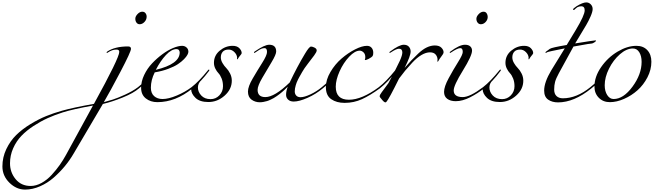

<svg xmlns="http://www.w3.org/2000/svg" viewBox="-764 -831 5443 1592"><path d="M416 -734Q433 -734 442.5 -721.5Q452 -709 452 -693Q452 -668 434 -649Q416 -630 394 -630Q378 -630 368 -643Q358 -656 358 -676Q358 -695 376.5 -714.5Q395 -734 416 -734ZM7 44Q-166 76 -244 101Q-310 122 -368.5 148.5Q-427 175 -486 213.5Q-545 252 -587 296Q-629 340 -655 399Q-681 458 -681 523Q-681 598 -634.5 654.5Q-588 711 -510 711Q-465 711 -419.5 686Q-374 661 -335.5 619Q-297 577 -268.5 536.5Q-240 496 -216 452ZM388 -98Q343 -59 254.5 -23Q166 13 89 31L-155 445Q-186 498 -226.5 547Q-267 596 -318 641Q-369 686 -431.5 713.5Q-494 741 -556 741Q-628 741 -686 684Q-744 627 -744 549Q-744 473 -711.5 405Q-679 337 -629.5 288.5Q-580 240 -512 198.5Q-444 157 -381 131.5Q-318 106 -250 87Q-158 61 15 30Q225 -351 225 -401Q225 -420 202 -420Q167 -420 134 -398Q125 -392 124 -392Q120 -392 120 -396Q120 -400 126 -404Q189 -446 298 -446Q322 -446 322 -426Q322 -402 234.5 -235.5Q147 -69 97 16Q129 8 170 -5Q211 -18 273.5 -46.5Q336 -75 380 -108Q442 -156 516 -248Q520 -254 524 -254Q528 -254 528 -250Q528 -248 526 -244Q458 -152 388 -98Z M528 -252Q726 -300 726 -396Q726 -407 719.5 -415.5Q713 -424 700 -424Q658 -424 612 -375Q566 -326 528 -252ZM541 16Q484 16 445 -15Q406 -46 406 -103Q406 -156 431.5 -209.5Q457 -263 496.5 -305Q536 -347 582 -381Q628 -415 671.5 -433Q715 -451 746 -451Q767 -451 782.5 -437.5Q798 -424 798 -401Q798 -392 790 -376.5Q782 -361 761.5 -340Q741 -319 711 -299Q681 -279 630.5 -260Q580 -241 519 -231Q487 -167 487 -104Q487 -58 514 -34Q541 -10 584 -10Q633 -10 702 -39Q771 -68 824 -108Q886 -156 960 -248Q964 -254 968 -254Q972 -254 972 -250Q972 -248 970 -244Q902 -152 832 -98Q692 16 541 16Z M1132 -420Q1099 -420 1083 -402Q1067 -384 1067 -355Q1067 -332 1081 -308Q1095 -284 1112.5 -266.5Q1130 -249 1144 -221Q1158 -193 1158 -162Q1158 -91 1098.5 -38Q1039 15 964 15Q893 15 857 -19.5Q821 -54 821 -92Q821 -102 829 -110Q845 -122 860.5 -136.5Q876 -151 883.5 -159Q891 -167 892 -167Q898 -167 898 -161Q898 -159 896 -156.5Q894 -154 890.5 -149Q887 -144 884 -138Q877 -122 877 -106Q877 -69 905 -39Q933 -9 982 -9Q1025 -9 1055 -40.5Q1085 -72 1085 -116Q1085 -152 1073.5 -180.5Q1062 -209 1047.5 -224Q1033 -239 1021.5 -262Q1010 -285 1010 -310Q1010 -371 1058 -411Q1106 -451 1165 -451Q1202 -451 1221 -431Q1240 -411 1240 -391Q1240 -384 1220 -361Q1217 -358 1213.5 -352Q1210 -346 1208 -342.5Q1206 -339 1205 -339Q1201 -339 1201 -343Q1201 -344 1201.5 -347Q1202 -350 1202 -353Q1201 -377 1180 -398.5Q1159 -420 1132 -420Z M1912 -98Q1856 -51 1786.5 -20Q1717 11 1671 11Q1642 11 1625 -5Q1608 -21 1608 -45Q1608 -76 1622 -112Q1621 -111 1609.5 -100Q1598 -89 1593.5 -84.5Q1589 -80 1575.5 -68.5Q1562 -57 1554 -51Q1546 -45 1531.5 -34.5Q1517 -24 1506 -18Q1495 -12 1479.5 -4.5Q1464 3 1450.5 7Q1437 11 1421 14Q1405 17 1390 17Q1352 17 1322 -4.5Q1292 -26 1292 -72Q1292 -113 1331.5 -180.5Q1371 -248 1410.5 -310.5Q1450 -373 1450 -400Q1450 -432 1430 -432Q1423 -432 1416 -430.5Q1409 -429 1404 -427Q1399 -425 1391 -420.5Q1383 -416 1380 -414Q1377 -412 1368 -406Q1359 -400 1356 -398Q1347 -392 1346 -392Q1342 -392 1342 -396Q1342 -400 1348 -404Q1429 -460 1468 -460Q1526 -460 1526 -404Q1526 -379 1487.5 -315Q1449 -251 1410.5 -185Q1372 -119 1372 -86Q1372 -26 1436 -26Q1513 -26 1638 -147Q1700 -278 1765 -386Q1800 -445 1815 -445Q1827 -445 1844.5 -436Q1862 -427 1862 -413Q1862 -400 1841 -371.5Q1820 -343 1788.5 -302.5Q1757 -262 1741 -233Q1739 -229 1730 -213.5Q1721 -198 1717.5 -191.5Q1714 -185 1706.5 -170.5Q1699 -156 1695.5 -146Q1692 -136 1688 -123Q1684 -110 1682 -97.5Q1680 -85 1680 -73Q1680 -52 1692.5 -38.5Q1705 -25 1728 -25Q1760 -25 1811 -49Q1862 -73 1904 -108Q1966 -156 2040 -248Q2044 -254 2048 -254Q2052 -254 2052 -250Q2052 -248 2050 -244Q1982 -152 1912 -98Z M2385 -98Q2305 -40 2238 -9Q2171 22 2093 22Q2027 22 1982.5 -8.5Q1938 -39 1938 -109Q1938 -170 1976 -234.5Q2014 -299 2068 -345.5Q2122 -392 2180 -421.5Q2238 -451 2279 -451Q2303 -451 2317 -435Q2331 -419 2331 -393Q2331 -374 2325 -365.5Q2319 -357 2293 -343Q2273 -333 2265 -333Q2261 -333 2261 -335Q2261 -336 2262 -338.5Q2263 -341 2264 -346Q2265 -351 2265 -357Q2265 -383 2250 -397Q2235 -411 2219 -411Q2179 -411 2131.5 -361Q2084 -311 2052 -240Q2020 -169 2020 -112Q2020 -4 2129 -4Q2236 -4 2377 -108Q2439 -156 2513 -248Q2517 -254 2521 -254Q2525 -254 2525 -250Q2525 -248 2523 -244Q2455 -152 2385 -98Z M2801 -397Q2768 -397 2730.5 -375Q2693 -353 2654.5 -311.5Q2616 -270 2595 -244.5Q2574 -219 2545 -180Q2460 -8 2441 12Q2436 18 2432 18Q2421 18 2402 -6Q2384 -26 2384 -32Q2384 -44 2401 -66Q2406 -73 2457 -142Q2530 -280 2551 -326.5Q2572 -373 2572 -396Q2572 -427 2544 -427Q2523 -427 2479 -398Q2470 -392 2469 -392Q2465 -392 2465 -396Q2465 -400 2471 -404Q2546 -460 2584 -460Q2612 -460 2626.5 -443.5Q2641 -427 2641 -404Q2641 -368 2591 -268Q2629 -311 2647.5 -331Q2666 -351 2703.5 -386.5Q2741 -422 2775 -438Q2809 -454 2841 -454Q2878 -454 2896 -435.5Q2914 -417 2914 -398Q2914 -385 2895 -362Q2887 -353 2880.5 -342Q2874 -331 2871 -325.5Q2868 -320 2867 -320Q2862 -320 2862 -323Q2862 -324 2863 -328Q2864 -332 2864 -335Q2864 -360 2848.5 -378.5Q2833 -397 2801 -397Z M3245 -734Q3262 -734 3271 -721Q3280 -708 3280 -691Q3280 -667 3262.5 -648.5Q3245 -630 3223 -630Q3207 -630 3196.5 -643Q3186 -656 3186 -675Q3186 -694 3205 -714Q3224 -734 3245 -734ZM3150 -411Q3150 -369 3074 -246Q2998 -123 2998 -81Q2998 -26 3073 -26Q3132 -26 3241 -108Q3303 -156 3377 -248Q3381 -254 3385 -254Q3389 -254 3389 -250Q3389 -248 3387 -244Q3319 -152 3249 -98Q3198 -57 3134.5 -24.5Q3071 8 3015 8Q2971 8 2944.5 -11.5Q2918 -31 2918 -69Q2918 -112 2956.5 -183Q2995 -254 3034 -316Q3073 -378 3073 -400Q3073 -432 3053 -432Q3030 -432 2979 -398Q2970 -392 2969 -392Q2965 -392 2965 -396Q2965 -400 2971 -404Q3046 -460 3091 -460Q3120 -460 3135 -446.5Q3150 -433 3150 -411Z M3549 -420Q3516 -420 3500 -402Q3484 -384 3484 -355Q3484 -332 3498 -308Q3512 -284 3529.5 -266.5Q3547 -249 3561 -221Q3575 -193 3575 -162Q3575 -91 3515.5 -38Q3456 15 3381 15Q3310 15 3274 -19.5Q3238 -54 3238 -92Q3238 -102 3246 -110Q3262 -122 3277.5 -136.5Q3293 -151 3300.5 -159Q3308 -167 3309 -167Q3315 -167 3315 -161Q3315 -159 3313 -156.5Q3311 -154 3307.5 -149Q3304 -144 3301 -138Q3294 -122 3294 -106Q3294 -69 3322 -39Q3350 -9 3399 -9Q3442 -9 3472 -40.5Q3502 -72 3502 -116Q3502 -152 3490.5 -180.5Q3479 -209 3464.5 -224Q3450 -239 3438.5 -262Q3427 -285 3427 -310Q3427 -371 3475 -411Q3523 -451 3582 -451Q3619 -451 3638 -431Q3657 -411 3657 -391Q3657 -384 3637 -361Q3634 -358 3630.5 -352Q3627 -346 3625 -342.5Q3623 -339 3622 -339Q3618 -339 3618 -343Q3618 -344 3618.5 -347Q3619 -350 3619 -353Q3618 -377 3597 -398.5Q3576 -420 3549 -420Z M4005 -471Q4161 -496 4172 -496Q4178 -496 4178 -494Q4178 -488 4163.5 -479Q4149 -470 4142 -470Q4133 -470 4110 -466Q4087 -462 4050.5 -455.5Q4014 -449 3991 -445L3870 -224Q3846 -180 3838.5 -152Q3831 -124 3831 -88Q3831 -53 3850.5 -34.5Q3870 -16 3903 -16Q4017 -16 4131 -108Q4193 -156 4267 -248Q4271 -254 4275 -254Q4279 -254 4279 -250Q4279 -248 4277 -244Q4209 -152 4139 -98Q3996 18 3863 18Q3814 18 3781 -5Q3748 -28 3748 -80Q3748 -149 3807 -248L3919 -430Q3778 -402 3773 -398Q3764 -392 3763 -392Q3759 -392 3759 -396Q3759 -400 3765 -404L3795 -426Q3810 -437 3935 -458L4010 -582Q4084 -705 4084 -745Q4084 -779 4056 -779Q4038 -779 4023 -771Q4016 -767 4010 -761Q4004 -755 4000 -751.5Q3996 -748 3993 -748Q3988 -748 3988 -754Q3988 -760 4016 -779Q4068 -811 4097 -811Q4119 -811 4134.5 -795Q4150 -779 4150 -756Q4150 -734 4133 -695Q4116 -656 4097 -624Q4078 -592 4047.5 -541.5Q4017 -491 4005 -471Z M4513 -451Q4570 -451 4603.5 -415Q4637 -379 4637 -319Q4637 -253 4604.5 -190Q4572 -127 4522 -82.5Q4472 -38 4410.5 -11Q4349 16 4293 16Q4237 16 4201 -20.5Q4165 -57 4165 -113Q4165 -195 4220.5 -275Q4276 -355 4357 -403Q4438 -451 4513 -451ZM4484 -429Q4431 -429 4376 -381Q4321 -333 4285.5 -261.5Q4250 -190 4250 -124Q4250 -75 4271 -42.5Q4292 -10 4324 -10Q4405 -10 4480.5 -112.5Q4556 -215 4556 -318Q4556 -367 4536.5 -398Q4517 -429 4484 -429Z"/></svg>

Font: Miama Nueva
Style: Medium
Weight: 400
Italic angle: -28°
Version: Version 1.0